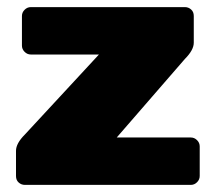

<svg xmlns="http://www.w3.org/2000/svg" viewBox="-20 -520 607 540"><path d="M25 -25V-95.8Q25 -116.7 50 -141.7L258.3 -366.7H66.7Q56.7 -366.7 49.2 -374.2Q41.7 -381.7 41.7 -391.7V-475Q41.7 -485 49.2 -492.5Q56.7 -500 66.7 -500H500Q510 -500 517.5 -493.3Q525 -486.7 525 -475V-400Q525 -379.2 500 -354.2L308.3 -133.3H516.7Q526.7 -133.3 534.2 -125.8Q541.7 -118.3 541.7 -108.3V-25Q541.7 -15 534.2 -7.5Q526.7 0 516.7 0H50Q40 0 32.5 -6.7Q25 -13.3 25 -25Z"/></svg>

Font: BoonTook Mon
Style: Regular
Weight: 400
Designer: Sungsit Sawaiwan
Foundry: FontUni
Version: Version 3.0